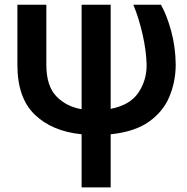

<svg xmlns="http://www.w3.org/2000/svg" viewBox="-20 -566 799 819"><path d="M54.2 -545.9H177.7V-287.6Q178.2 -198.7 220.5 -155Q262.7 -111.3 328.1 -100.1V-545.9H452.1V-101.6Q534.2 -117.7 569.8 -169.9Q605.5 -222.2 605.5 -288.6Q604 -349.1 588.4 -418.5Q572.8 -487.8 548.8 -545.9H666.5Q691.4 -502.4 710.2 -433.6Q729 -364.7 729.5 -288.6Q729 -217.3 702.6 -153.8Q676.3 -90.3 615.7 -47.1Q555.2 -3.9 452.1 6.8V233.4H328.1V6.8Q202.1 -5.9 128.2 -77.1Q54.2 -148.4 54.2 -288.6Z"/></svg>

Font: Inter Display Semi Bold
Style: Regular
Weight: 600
Designer: Rasmus Andersson
Foundry: rsms
Version: Version 4.000;git-37864ae